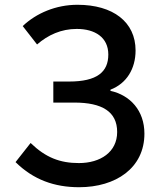

<svg xmlns="http://www.w3.org/2000/svg" viewBox="-20 -770 667 803"><path d="M311 13C464 13 584 -67 584 -211C584 -308 524 -372 442 -390V-395C510 -421 547 -483 547 -559C547 -678 453 -750 304 -750C214 -750 132 -715 75 -661L135 -584C181 -624 236 -649 301 -649C377 -649 433 -614 433 -542C433 -469 386 -429 269 -429H203V-341H291C407 -341 470 -303 470 -218C470 -134 400 -88 310 -88C231 -88 171 -111 108 -172L45 -92C120 -18 208 13 311 13Z"/></svg>

Font: Noto Sans CJK JP Medium
Style: Regular
Weight: 500
Designer: Ryoko NISHIZUKA (kana & ideographs); Paul D. Hunt (Latin, Greek & Cyrillic); Wenlong ZHANG (bopomofo); Sandoll Communica
Foundry: Adobe Systems Incorporated
Version: Version 1.004;PS 1.004;hotconv 1.0.82;makeotf.lib2.5.63406